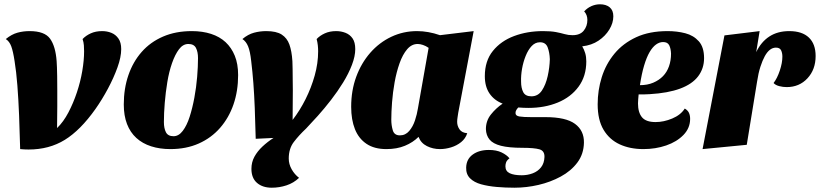

<svg xmlns="http://www.w3.org/2000/svg" viewBox="-20 -675 3822 895"><path d="M113 22Q104 22 94 21.5Q84 21 74 20Q72 -62 69 -137Q66 -212 61 -276.5Q56 -341 48 -390Q41 -436 32.5 -459Q24 -482 7 -493Q34 -515 61 -522.5Q88 -530 118 -530Q188 -530 213.5 -494.5Q239 -459 244 -390Q245 -377 245.5 -360.5Q246 -344 246.5 -319Q247 -294 247 -254Q247 -222 247 -179Q247 -136 246 -78Q276 -107 299 -151Q322 -195 338.5 -244.5Q355 -294 363.5 -344Q372 -394 372 -436Q372 -449 371 -463.5Q370 -478 365 -493Q380 -509 403 -519.5Q426 -530 456 -530Q479 -530 499 -522Q519 -514 532 -495.5Q545 -477 545 -446Q545 -409 527.5 -360.5Q510 -312 483 -261.5Q456 -211 425 -167Q355 -68 282 -23Q209 22 113 22Z M774 20Q725 20 684.5 7Q644 -6 615.5 -32Q587 -58 572 -97Q557 -136 557 -188Q557 -262 578.5 -324.5Q600 -387 640.5 -433Q681 -479 740 -504.5Q799 -530 874 -530Q924 -530 964 -517Q1004 -504 1031.5 -478.5Q1059 -453 1074.5 -415Q1090 -377 1090 -325Q1090 -251 1068.5 -188.5Q1047 -126 1006 -79Q965 -32 906.5 -6Q848 20 774 20ZM789 -40Q813 -40 832 -65Q851 -90 864 -130.5Q877 -171 886 -219.5Q895 -268 899 -316.5Q903 -365 903 -404Q903 -433 893.5 -451.5Q884 -470 858 -470Q833 -470 814.5 -445.5Q796 -421 782 -381Q768 -341 760 -292.5Q752 -244 748 -195.5Q744 -147 744 -106Q744 -77 753.5 -58.5Q763 -40 789 -40Z M1247 200Q1204 200 1178 177.5Q1152 155 1152 112Q1152 81 1166 55.5Q1180 30 1203.5 8Q1227 -14 1255 -32L1172 -28Q1170 -110 1167.5 -172.5Q1165 -235 1161 -288Q1157 -341 1151 -390Q1146 -436 1136.5 -459Q1127 -482 1110 -493Q1136 -515 1164 -522.5Q1192 -530 1221 -530Q1268 -530 1293 -514Q1318 -498 1329 -467.5Q1340 -437 1343 -390Q1344 -378 1344 -353Q1344 -328 1344.5 -300.5Q1345 -273 1345 -254L1344 -116Q1378 -160 1404.5 -213Q1431 -266 1447 -323Q1463 -380 1463 -436Q1463 -449 1461.5 -463.5Q1460 -478 1456 -493Q1471 -509 1494 -519.5Q1517 -530 1547 -530Q1570 -530 1590.5 -522Q1611 -514 1623.5 -496Q1636 -478 1636 -446Q1636 -413 1620.5 -372.5Q1605 -332 1579.5 -290.5Q1554 -249 1523 -209Q1492 -169 1461.5 -135Q1431 -101 1407 -76Q1373 -44 1349.5 -13Q1326 18 1326 64Q1326 90 1339.5 114Q1353 138 1374 154Q1349 178 1315.5 189Q1282 200 1247 200Z M1781 20Q1725 20 1688.5 -4.5Q1652 -29 1634.5 -73Q1617 -117 1617 -177Q1617 -253 1640.5 -317Q1664 -381 1706 -429Q1748 -477 1804 -503.5Q1860 -530 1924 -530Q1976 -530 2031 -511L2188 -530L2116 -149Q2115 -141 2113 -129Q2111 -117 2111 -107Q2111 -88 2122 -72Q2133 -56 2158 -54Q2150 -29 2129.5 -12.5Q2109 4 2082.5 12Q2056 20 2031 20Q1998 20 1970 6Q1942 -8 1931 -37Q1905 -11 1867.5 4.5Q1830 20 1781 20ZM1844 -44Q1870 -44 1887.5 -64.5Q1905 -85 1914.5 -114Q1924 -143 1928 -169L1978 -452Q1965 -461 1951.5 -465.5Q1938 -470 1927 -470Q1899 -470 1878 -445.5Q1857 -421 1842.5 -380Q1828 -339 1819.5 -291.5Q1811 -244 1807.5 -198Q1804 -152 1804 -117Q1804 -91 1811 -67.5Q1818 -44 1844 -44Z M2378 200Q2336 200 2295.5 196.5Q2255 193 2222.5 184Q2190 175 2171 156Q2152 137 2153 106Q2154 67 2183.5 45.5Q2213 24 2259 24Q2294 24 2318 35.5Q2342 47 2355 63Q2343 72 2339.5 81Q2336 90 2336 100Q2336 123 2356 132.5Q2376 142 2412 142Q2439 142 2463 133Q2487 124 2502 105Q2517 86 2518 57Q2519 28 2494.5 21Q2470 14 2415 14Q2352 14 2315 4.5Q2278 -5 2262 -24.5Q2246 -44 2245 -73Q2245 -112 2268.5 -141.5Q2292 -171 2323 -192Q2284 -207 2262 -239Q2240 -271 2240 -320Q2240 -391 2277.5 -437.5Q2315 -484 2376.5 -507Q2438 -530 2511 -530Q2548 -530 2571.5 -525.5Q2595 -521 2612 -516Q2629 -511 2649 -511Q2684 -511 2701 -532Q2718 -553 2718 -582Q2718 -606 2703 -622Q2719 -639 2738 -647Q2757 -655 2777 -655Q2805 -655 2822 -641Q2839 -627 2839 -599Q2839 -568 2820.5 -537.5Q2802 -507 2770 -485.5Q2738 -464 2694 -459Q2703 -444 2708 -427Q2713 -410 2713 -389Q2713 -320 2677 -271Q2641 -222 2580 -197Q2519 -172 2444 -172Q2433 -172 2421 -172.5Q2409 -173 2396 -174Q2391 -169 2387 -162.5Q2383 -156 2383 -148Q2383 -135 2401.5 -132Q2420 -129 2457 -129H2523Q2618 -129 2660.5 -97.5Q2703 -66 2702 -10Q2701 43 2671.5 82.5Q2642 122 2594 148Q2546 174 2490 187Q2434 200 2378 200ZM2457 -226Q2488 -226 2506 -253Q2524 -280 2533 -320Q2542 -360 2543 -399Q2542 -430 2533 -454Q2524 -478 2497 -478Q2475 -478 2458.5 -460.5Q2442 -443 2430.5 -414.5Q2419 -386 2413.5 -354.5Q2408 -323 2409 -294Q2409 -265 2419 -245.5Q2429 -226 2457 -226Z M2979 20Q2917 20 2869 -2Q2821 -24 2793.5 -70Q2766 -116 2766 -189Q2766 -254 2785 -315Q2804 -376 2844 -424.5Q2884 -473 2945.5 -501.5Q3007 -530 3092 -530Q3136 -530 3174.5 -520Q3213 -510 3237.5 -482.5Q3262 -455 3262 -404Q3262 -356 3234.5 -319.5Q3207 -283 3150.5 -262Q3094 -241 3008 -236Q2996 -235 2983 -235Q2970 -235 2957 -235Q2956 -224 2955 -212.5Q2954 -201 2954 -193Q2954 -151 2972.5 -128.5Q2991 -106 3036 -106Q3074 -106 3113.5 -122.5Q3153 -139 3172 -169Q3186 -161 3191.5 -149Q3197 -137 3197 -121Q3197 -78 3166 -46Q3135 -14 3085.5 3Q3036 20 2979 20ZM2963 -278Q2998 -278 3025 -289.5Q3052 -301 3070.5 -320Q3089 -339 3098.5 -366Q3108 -393 3108 -425Q3107 -449 3099.5 -464Q3092 -479 3071 -479Q3054 -479 3038 -467.5Q3022 -456 3008 -432Q2994 -408 2982.5 -369.5Q2971 -331 2963 -278Z M3255 20 3357 -510 3521 -530 3505 -432Q3528 -480 3566.5 -505Q3605 -530 3659 -530Q3719 -530 3750.5 -500Q3782 -470 3782 -414Q3782 -351 3744 -310Q3706 -269 3647 -269Q3630 -269 3612.5 -273.5Q3595 -278 3586 -288Q3603 -310 3615 -346Q3627 -382 3627 -411Q3627 -428 3621 -440.5Q3615 -453 3597 -453Q3582 -453 3569 -443Q3556 -433 3545 -413Q3534 -393 3524.5 -363.5Q3515 -334 3509 -294L3461 0Z"/></svg>

Font: Sansita Swashed Light ExtraBold
Style: Regular
Weight: 800
Version: Version 1.003